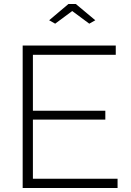

<svg xmlns="http://www.w3.org/2000/svg" viewBox="-20 -937 652 957"><path d="M225 -836 321 -917H358L455 -836L425 -819L340 -882L255 -819ZM566 -46V0H93V-710H557V-664H144V-385H505V-341H144V-46Z"/></svg>

Font: Oxford Sans
Style: Regular
Weight: 300
Designer: Matt McInerney, Pablo Impallari, Rodrigo Fuenzalida
Foundry: Matt McInerney, Pablo Impallari, Rodrigo Fuenzalida
Version: Version 3.000g; ttfautohint (v1.5) -l 8 -r 28 -G 28 -x 14 -D